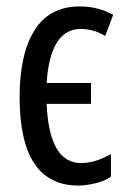

<svg xmlns="http://www.w3.org/2000/svg" viewBox="-20 -567 397 597"><path d="M224 10Q246 10 276 3Q306 -4 325 -18V-88Q276 -60 232 -60Q133 -60 125 -244H263V-309H125Q136 -477 231 -477Q272 -477 307 -455L332 -521Q285 -547 228 -547Q134 -547 87.5 -473Q41 -399 41 -265Q41 10 224 10Z"/></svg>

Font: Noto Sans Display Condensed
Style: Regular
Weight: 400
Width: 3
Designer: Monotype Design Team
Foundry: Monotype Imaging Inc.
Version: Version 1.900